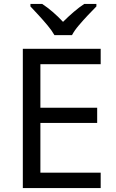

<svg xmlns="http://www.w3.org/2000/svg" viewBox="-20 -964 596 984"><path d="M496 0H97V-714H496V-635H187V-412H478V-334H187V-79H496ZM259 -784Q246 -807 224 -833.5Q202 -860 178 -886Q154 -912 136 -931V-944H196Q222 -927 250 -903Q278 -879 303 -852Q330 -879 358 -903Q386 -927 412 -944H474V-931Q455 -912 430.5 -886Q406 -860 383.5 -833.5Q361 -807 349 -784Z"/></svg>

Font: Noto Sans Kawi
Style: Regular
Weight: 400
Designer: Fadhl Haqq
Version: Version 1.000